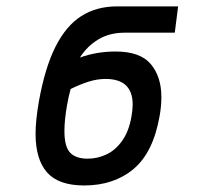

<svg xmlns="http://www.w3.org/2000/svg" viewBox="-20 -570 640 602"><path d="M91.5 -150.5Q91.5 -192 102 -252.5Q121 -358 154 -423.5Q187 -489 234.8 -519.5Q282.5 -550 347.5 -550H538.5L528 -467.5H370.5Q323 -467.5 288 -446.2Q253 -425 230.5 -389.5Q283 -408.5 342.5 -408.5Q419.5 -408.5 452.8 -369Q486 -329.5 486 -265.5Q486 -237 480.5 -206.5Q460.5 -92 398.8 -40.2Q337 11.5 244 11.5Q163.5 11.5 127.5 -29.5Q91.5 -70.5 91.5 -150.5ZM392 -203.5Q396 -226 396 -242Q396 -322.5 311 -322.5Q284.5 -322.5 257.2 -313.8Q230 -305 201.5 -291Q195 -267.5 190.5 -242Q182 -194.5 182 -159Q182 -110 200 -91.2Q218 -72.5 255 -72.5Q285.5 -72.5 313.8 -85.8Q342 -99 363 -128.5Q384 -158 392 -203.5Z"/></svg>

Font: JuliaMono SemiBold
Style: Italic
Weight: 600
Italic angle: -9°
Monospace: yes
Designer: cormullion
Foundry: corm
Version: Version 0.056; ttfautohint (v1.8.4)